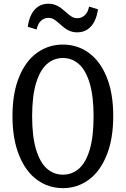

<svg xmlns="http://www.w3.org/2000/svg" viewBox="-20 -976 660 1008"><path d="M45.5 -367Q45.5 -487.2 80.2 -571.7Q114.8 -656.2 174.8 -699.1Q234.7 -742 310.2 -742Q385.7 -742 445.5 -699.1Q505.3 -656.2 539.9 -571.7Q574.5 -487.2 574.5 -367Q574.5 -246.2 539.8 -160.8Q505.2 -75.3 445.3 -31.8Q385.5 11.7 310.2 11.7Q234.7 11.7 174.8 -31.8Q114.8 -75.3 80.2 -160.8Q45.5 -246.2 45.5 -367ZM471.3 -365.5Q471.3 -471.5 450.7 -539.8Q430 -608 393.9 -639.8Q357.8 -671.5 310.2 -671.5Q262.5 -671.5 226.3 -639.8Q190.2 -608 169.4 -539.8Q148.7 -471.5 148.7 -365.5Q148.7 -259.5 169.4 -191Q190.2 -122.5 226.3 -90.8Q262.5 -59 310.2 -59Q358.2 -59 394.2 -90.2Q430.3 -121.5 450.8 -189.7Q471.3 -257.8 471.3 -365.5ZM294.7 -849.7Q276.2 -866.3 263.5 -874.2Q250.8 -882.2 234.7 -882.2Q212 -882.2 195.1 -866.8Q178.2 -851.3 172.3 -821.2L125.7 -835.5Q130.7 -872 144.4 -899.3Q158.2 -926.7 180.8 -941.6Q203.3 -956.5 233.8 -956.5Q253.7 -956.5 269.8 -950.3Q286 -944.2 297.7 -935.7Q309.3 -927.2 325.2 -913.2Q343.2 -896.8 356.2 -888.7Q369.3 -880.5 385.7 -880.5Q408.3 -880.5 425.1 -895.9Q441.8 -911.3 447.7 -941.5L494.3 -927.2Q489.3 -890.7 475.5 -863.4Q461.7 -836.2 438.9 -821.2Q416.2 -806.2 385.7 -806.2Q365.8 -806.2 349.7 -812.3Q333.5 -818.5 321.7 -827.1Q309.8 -835.7 294.7 -849.7Z"/></svg>

Font: Monaspace Xenon Var
Style: Regular
Weight: 400
Designer: Riley Cran and the Lettermatic Team
Version: Version 1.000 (Monaspace Xenon Var)